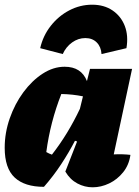

<svg xmlns="http://www.w3.org/2000/svg" viewBox="-23 -788 591 817"><path d="M164 7Q82 7 39.5 -32.5Q-3 -72 -3 -159Q-3 -223 18.5 -284.5Q40 -346 76.5 -395.5Q113 -445 158.5 -474.5Q204 -504 252 -504Q323 -504 347 -443L360 -495H539L461 -131Q497 -133 532 -129Q526 -86 501 -55Q476 -24 441.5 -7.5Q407 9 371 9Q337 9 306 -7.5Q275 -24 255 -58L305 -186L296 -189Q270 -139 237.5 -89.5Q205 -40 164 7ZM174 -141Q186 -134 198 -130Q233 -175 262.5 -223.5Q292 -272 317 -325L330 -378Q287 -387 238 -388Q191 -269 174 -141ZM369 -768Q420 -768 456 -743.5Q492 -719 508 -677.5Q524 -636 515 -583L409 -558Q407 -589 388.5 -607.5Q370 -626 340 -626Q310 -626 284 -607.5Q258 -589 244 -558L148 -583Q160 -636 193 -678Q226 -720 272 -744Q318 -768 369 -768Z"/></svg>

Font: Piazzolla Black
Style: Italic
Weight: 900
Italic angle: -11.3°
Designer: Juan Pablo del Peral
Foundry: Huerta Tipografica
Version: Version 1.330